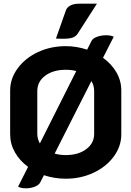

<svg xmlns="http://www.w3.org/2000/svg" viewBox="-20 -959 712 1040"><path d="M637 -469V-231Q637 -167 596.5 -111.5Q556 -56 487 -23.5Q418 9 336 9Q275 9 218 -10L198 29Q190 44 168 52.5Q146 61 120 61Q93 61 78 52L132 -55Q86 -89 60.5 -134.5Q35 -180 35 -231V-469Q35 -533 75.5 -588.5Q116 -644 185 -676.5Q254 -709 336 -709Q395 -709 452 -690L475 -736Q482 -751 505 -759.5Q528 -768 555 -768Q580 -768 596 -760L538 -646Q585 -612 611 -566.5Q637 -521 637 -469ZM196 -182 393 -574Q369 -581 336 -581Q268 -581 225 -549Q182 -517 182 -466V-234Q182 -207 196 -182ZM490 -466Q490 -496 475 -520L276 -127Q305 -119 336 -119Q404 -119 447 -151Q490 -183 490 -234ZM337 -903Q342 -918 360 -928.5Q378 -939 410 -939H505L401 -777Q392 -763 375 -756Q358 -749 319 -749Q296 -749 283 -750Z"/></svg>

Font: K2D ExtraBold
Style: Regular
Weight: 800
Designer: Katatrad Aksorn Co.,Ltd.
Foundry: Cadson Demak Co.,Ltd.
Version: Version 1.000; ttfautohint (v1.6)